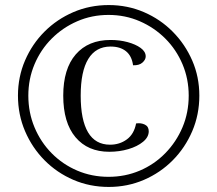

<svg xmlns="http://www.w3.org/2000/svg" viewBox="-20 -727 858 759"><path d="M410 12Q335 12 270 -16Q205 -44 156 -93.5Q107 -143 79 -208.5Q51 -274 51 -349Q51 -423 79 -488Q107 -553 156 -602Q205 -651 270 -679Q335 -707 410 -707Q484 -707 549 -679Q614 -651 663 -601.5Q712 -552 740 -487.5Q768 -423 768 -349Q768 -274 740 -208.5Q712 -143 663 -93.5Q614 -44 549 -16Q484 12 410 12ZM412 -127Q327 -127 278.5 -184.5Q230 -242 230 -349Q230 -455 279.5 -512Q329 -569 417 -569Q453 -569 484.5 -560.5Q516 -552 536 -537.5Q556 -523 556 -504Q556 -491 543 -479.5Q530 -468 506 -469Q501 -506 478 -524.5Q455 -543 417 -543Q359 -543 329 -494Q299 -445 299 -349Q299 -253 328 -204Q357 -155 415 -155Q453 -155 481.5 -176Q510 -197 518 -239Q537 -242 552.5 -234.5Q568 -227 568 -208Q568 -185 545.5 -166.5Q523 -148 487.5 -137.5Q452 -127 412 -127ZM409 -28Q475 -28 532.5 -52.5Q590 -77 633.5 -121.5Q677 -166 701.5 -224Q726 -282 726 -349Q726 -415 701.5 -473Q677 -531 633.5 -574.5Q590 -618 532.5 -643Q475 -668 409 -668Q343 -668 285.5 -643Q228 -618 184.5 -574.5Q141 -531 116.5 -473Q92 -415 92 -349Q92 -282 116.5 -223.5Q141 -165 184.5 -121Q228 -77 285.5 -52.5Q343 -28 409 -28Z"/></svg>

Font: Arima Thin Medium
Style: Regular
Weight: 500
Version: Version 1.100